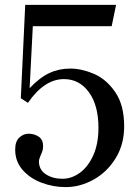

<svg xmlns="http://www.w3.org/2000/svg" viewBox="-20 -750 573 784"><path d="M487 -234Q487 -160 452 -103.5Q417 -47 362 -16.5Q307 14 248 14Q197 14 149.5 -4Q102 -22 72 -56.5Q42 -91 42 -139Q42 -173 59 -188.5Q76 -204 96 -204Q120 -204 138 -192Q156 -180 156 -153Q156 -140 152 -130Q148 -120 147 -118Q139 -100 139 -91Q139 -57 167 -38.5Q195 -20 235 -20Q272 -20 305.5 -44Q339 -68 360.5 -115Q382 -162 382 -228Q382 -320 343 -373.5Q304 -427 241 -427Q161 -427 94 -330L65 -349L83 -730H454L436 -643H114L101 -390Q143 -434 182 -452Q221 -470 267 -470Q313 -470 363.5 -448.5Q414 -427 450.5 -374Q487 -321 487 -234Z"/></svg>

Font: Shippori Mincho Medium
Style: Regular
Weight: 500
Designer: FONTDASU
Foundry: FONTDASU / Google Inc. / but / Adobe
Version: Version 3.110; ttfautohint (v1.8.3)